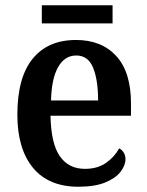

<svg xmlns="http://www.w3.org/2000/svg" viewBox="-20 -700 560 730"><path d="M278 10Q165 10 105.5 -62Q46 -134 46 -264Q46 -405 104 -476.5Q162 -548 269 -548Q366 -548 422 -487Q478 -426 478 -307V-260H172Q174 -154 207.5 -106Q241 -58 303 -58Q351 -58 383.5 -81Q416 -104 433 -136Q443 -131 450 -120.5Q457 -110 457 -95Q457 -71 438 -46.5Q419 -22 379.5 -6Q340 10 278 10ZM353 -318Q353 -396 334 -442.5Q315 -489 270 -489Q226 -489 201 -445Q176 -401 174 -318ZM139 -611V-680H408V-611Z"/></svg>

Font: Noto Serif Tamil SemiCondensed SemiBold
Style: Regular
Weight: 600
Width: 4
Designer: Indian Type Foundry, Tom Grace, and the Monotype Design Team
Foundry: Monotype Imaging Inc.
Version: Version 2.004; ttfautohint (v1.8.4.7-5d5b)